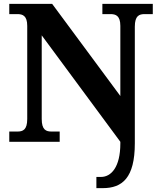

<svg xmlns="http://www.w3.org/2000/svg" viewBox="-20 -734 828 994"><path d="M479 240H512C613 240 678 187 678 8V-596C678 -653 701 -661 729 -661H771V-714H510V-661H552C579 -661 603 -653 603 -600V-237L250 -714H28V-661H70C97 -661 121 -653 121 -600V-118C121 -61 98 -53 70 -53H28V0H289V-53H247C219 -53 196 -61 196 -118V-551L603 0V9C603 132 555 182 503 182H479Z"/></svg>

Font: Noto Nastaliq Urdu
Style: Bold
Weight: 700
Designer: Monotype Design Team (Patrick Giasson: type design, Kamal Mansour: OpenType code, Glenda Bellarosa). Updated by Simon Co
Foundry: Monotype Imaging Inc., Simon Cozens
Version: Version 3.009